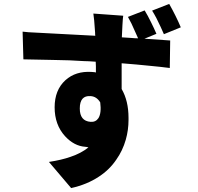

<svg xmlns="http://www.w3.org/2000/svg" viewBox="-20 -858 1009 977"><path d="M814 -684 798 -720Q776 -769 754 -804L841 -838Q876 -776 900 -719ZM634 -248Q634 -196 620 -147Q604 -91 572 -46Q537 6 483 41Q423 81 342 99L229 -34Q294 -44 339 -60Q393 -78 430 -108L422 -110L414 -111Q357 -115 311 -165Q258 -223 258 -312Q258 -400 313 -450Q365 -497 446 -492L457 -491Q463 -491 468 -489V-521Q468 -535 467 -544Q427 -547 408 -547L334 -551Q295 -552 249 -553L99 -556L95 -697Q105 -696 125 -694L465 -676Q464 -679 464 -684V-691Q459 -768 455 -789L607 -778Q605 -767 603 -730L600 -668L647 -665Q666 -663 683 -663Q681 -665 681 -667L649 -738L631 -772L716 -805Q732 -779 749 -744Q763 -716 776 -686L715 -661L846 -652L844 -512Q798 -518 744 -523Q677 -530 599 -536V-405Q634 -345 634 -258ZM441 -238Q467 -236 481 -257Q497 -283 490 -337Q472 -367 441 -369Q386 -373 386 -306Q386 -242 441 -238Z"/></svg>

Font: Xiangcui Wave Sans Xiangcui Wave Sans
Style: Regular
Weight: 800
Width: 3
Version: Version 0.920;March 28, 2024;FontCreator 14.0.0.2814 64-bit